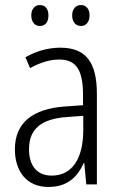

<svg xmlns="http://www.w3.org/2000/svg" viewBox="-20 -731 475 761"><path d="M104 -670C104 -644 118 -628 138 -628C159 -628 172 -643 172 -670C172 -696 159 -711 138 -711C118 -711 104 -695 104 -670ZM266 -670C266 -644 280 -628 301 -628C321 -628 335 -644 335 -670C335 -696 321 -711 301 -711C281 -711 266 -696 266 -670ZM219 -542C170 -542 122 -528 81 -504L99 -461C141 -484 179 -495 214 -495C280 -495 309 -457 309 -355V-314L238 -309C110 -300 39 -245 39 -139C39 -55 83 10 172 10C248 10 287 -30 312 -85H314L322 0H364V-359C364 -485 320 -542 219 -542ZM244 -267 310 -272V-216C310 -105 268 -35 185 -35C129 -35 95 -71 95 -140C95 -219 143 -260 244 -267Z"/></svg>

Font: Noto Sans Arabic UI Cn Lt
Style: Regular
Weight: 300
Width: 3
Designer: Monotype Design Team, Nadine Chahine and Nizar Qandah
Foundry: Monotype Imaging Inc.
Version: Version 2.010